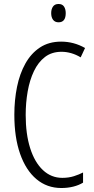

<svg xmlns="http://www.w3.org/2000/svg" viewBox="-20 -934 471 964"><path d="M289 -674Q240 -674 206 -648Q172 -622 150.5 -577Q129 -532 119 -475Q109 -418 109 -357Q109 -261 131.5 -190Q154 -119 195.5 -80Q237 -41 293 -41Q325 -41 351.5 -49.5Q378 -58 397 -68V-17Q376 -4 348 3Q320 10 288 10Q216 10 163 -34.5Q110 -79 81 -161.5Q52 -244 52 -358Q52 -432 65.5 -498Q79 -564 107.5 -615Q136 -666 180.5 -695.5Q225 -725 287 -725Q351 -725 407 -693L385 -646Q362 -660 337.5 -667Q313 -674 289 -674ZM274 -914Q293 -914 301.5 -901Q310 -888 310 -868Q310 -822 274 -822Q256 -822 246.5 -834.5Q237 -847 237 -868Q237 -888 246 -901Q255 -914 274 -914Z"/></svg>

Font: Noto Sans Lao UI ExtCond Light
Style: Regular
Weight: 300
Width: 2
Designer: Monotype Design Team
Foundry: Monotype Imaging Inc.
Version: Version 2.000; ttfautohint (v1.8.4.7-5d5b)